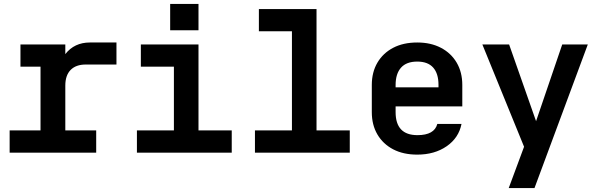

<svg xmlns="http://www.w3.org/2000/svg" viewBox="-20 -776 3040 976"><path d="M29 0V-113H186V-437H84V-550H312V-501Q358 -560 437 -560H572V-448H416Q366 -448 339 -420.5Q312 -393 312 -341V-113H469V0Z M676 0V-113H864V-437H696V-550H989V-113H1158V0ZM845 -756H989V-622H845Z M1276 0V-113H1464V-617H1296V-730H1589V-113H1758V0Z M2101 10Q2030 10 1978.5 -17Q1927 -44 1898.5 -92.5Q1870 -141 1870 -206V-344Q1870 -409 1898.5 -457.5Q1927 -506 1978.5 -533Q2030 -560 2101 -560Q2170 -560 2221.5 -533Q2273 -506 2301.5 -457.5Q2330 -409 2330 -344V-235H1991V-206Q1991 -89 2102 -89Q2188 -89 2203 -146H2326Q2312 -75 2250.5 -32.5Q2189 10 2101 10ZM1991 -332H2209V-345Q2209 -402 2182 -432.5Q2155 -463 2101 -463Q2046 -463 2018.5 -432Q1991 -401 1991 -344Z M2566 180 2644 -30 2432 -550H2568L2705 -160L2838 -550H2968L2697 180Z"/></svg>

Font: Tiny
Style: Bold
Weight: 700
Monospace: yes
Designer: Philipp Nurullin, Konstantin Bulenkov
Foundry: JetBrains
Version: Version 2.251; ttfautohint (v1.8.4.7-5d5b)